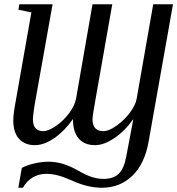

<svg xmlns="http://www.w3.org/2000/svg" viewBox="-20 -675 841 911"><path d="M800.8 -654.8 685.5 -4.9Q667 101.6 608.2 158.7Q549.3 215.8 463.4 215.8Q396 215.8 323.7 182.6Q285.2 165.5 256.6 157.7Q228 149.9 198.7 149.9Q165 149.9 135.7 166.7Q106.4 183.6 88.9 215.8H66.9L83.5 121.6Q110.8 107.4 145.3 99.9Q179.7 92.3 209 92.3Q244.1 92.3 277.3 102.1Q310.5 111.8 347.7 132.8Q385.7 154.8 414.1 164.3Q442.4 173.8 471.7 173.8Q518.1 173.8 543.2 149.4Q568.4 125 578.6 69.8L612.8 -110.4Q573.2 -54.2 523.4 -20.3Q473.6 13.7 430.7 13.7Q380.9 13.7 353.5 -17.6Q326.2 -48.8 326.2 -110.4Q287.6 -54.7 238.8 -20.5Q189.9 13.7 145.5 13.7Q97.7 13.7 70.3 -16.4Q43 -46.4 43 -104Q43 -135.7 56.2 -204.1L128.9 -616.2L67.4 -628.9L71.8 -654.8H229.5L148.9 -203.1Q144 -178.7 140.1 -148.7Q136.2 -118.7 136.2 -109.4Q136.2 -52.7 185.1 -52.7Q210.4 -52.7 247.1 -78.6Q283.7 -104.5 309.6 -140.1Q335.4 -175.8 340.8 -206.5L418.9 -654.8H512.7L433.1 -203.1Q431.2 -191.4 428.7 -177.5Q426.3 -163.6 424.1 -150.6Q421.9 -137.7 420.4 -126.7Q418.9 -115.7 418.9 -109.4Q418.9 -52.7 470.7 -52.7Q497.1 -52.7 534.2 -79.6Q571.3 -106.4 597.4 -141.8Q623.5 -177.2 628.4 -206.5L707 -654.8Z"/></svg>

Font: Tinos
Style: Italic
Weight: 400
Italic angle: -16.333°
Designer: Steve Matteson
Foundry: Monotype Imaging Inc.
Version: Version 1.32